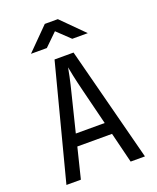

<svg xmlns="http://www.w3.org/2000/svg" viewBox="-170 -1050 940 1149"><g transform="rotate(-20 300.0 -475.0)"><path d="M50 0 240 -730H361L550 0H459L411 -194H190L142 0ZM208 -270H392L336 -495Q320 -559 311 -602Q302 -645 300 -658Q298 -645 289 -602Q280 -559 264 -496ZM119 -810 258 -950H341L481 -810H382L300 -888L220 -810Z"/></g></svg>

Font: JetBrainsMono NFM
Style: Regular
Weight: 400
Monospace: yes
Designer: Philipp Nurullin, Konstantin Bulenkov
Foundry: JetBrains
Version: Version 2.304; ttfautohint (v1.8.4.7-5d5b);Nerd Fonts 3.3.0